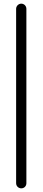

<svg xmlns="http://www.w3.org/2000/svg" viewBox="-20 -860 233 1048"><path d="M96 168C112 168 124 156 124 140V-812C124 -827 112 -840 96 -840C81 -840 68 -827 68 -812V140C68 156 81 168 96 168Z"/></svg>

Font: Comic Neue
Style: Normal
Weight: 400
Designer: Craig Rozynski
Foundry: Craig Rozynski
Version: Version 2.003